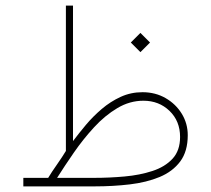

<svg xmlns="http://www.w3.org/2000/svg" viewBox="-20 -663 751 683"><path d="M479.5 -545.9 513.7 -511.7 479.5 -477.5 445.3 -511.7ZM151.4 -30.3Q163.6 -50.8 182.9 -78.1Q202.1 -105.5 214.4 -126V-643.1H239.7V-161.1Q260.3 -188.5 285.6 -218.8Q311 -249 342 -275.4Q373 -301.8 409.2 -318.4Q445.3 -335 486.8 -335Q532.7 -335 569.1 -314Q605.5 -293 626.7 -258.3Q647.9 -223.6 647.9 -182.1Q647.9 -124.5 621.1 -88.6Q594.2 -52.7 547.9 -33.4Q501.5 -14.2 441.9 -7.1Q382.3 0 316.9 0H63V-30.3ZM490.2 -304.7Q441.4 -304.7 397.2 -278.3Q353 -252 314.5 -210Q275.9 -168 242.9 -120.4Q210 -72.8 183.1 -30.3H314.9Q369.1 -30.3 423.1 -35.2Q477.1 -40 522 -54.7Q566.9 -69.3 593.8 -98.4Q620.6 -127.4 620.6 -175.8Q620.6 -232.4 583 -268.6Q545.4 -304.7 490.2 -304.7Z"/></svg>

Font: Vazirmatn UI NL Thin
Style: Regular
Weight: 100
Designer: Saber Rastikerdar
Foundry: Saber Rastikerdar
Version: Version 33.003